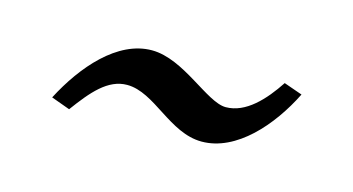

<svg xmlns="http://www.w3.org/2000/svg" viewBox="-32 -727 515 280"><g transform="rotate(15 225.5 -587.0)"><path d="M400.9 -636.2 373 -646C354 -617.2 329.1 -589.8 298.8 -589.8C270 -589.8 222.2 -642.1 173.8 -642.1C122.1 -642.1 78.1 -590.8 50.8 -538.1L79.1 -527.8C102.1 -559.1 123 -584 151.9 -584C193.8 -584 229 -532.2 277.8 -532.2C330.1 -532.2 375 -584 400.9 -636.2Z"/></g></svg>

Font: Pierce
Style: Roman
Weight: 500
Version: Version 0.2.0